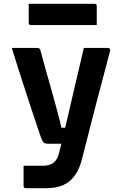

<svg xmlns="http://www.w3.org/2000/svg" viewBox="-20 -790 640 1010"><path d="M547 -538Q552 -538 556.5 -534Q561 -530 559 -522Q540 -449 522.5 -383Q505 -317 487.5 -250.5Q470 -184 452 -113Q434 -42 413 40Q400 95 375.5 130.5Q351 166 314 183Q277 200 223 200Q210 200 192.5 200Q175 200 158.5 200Q142 200 130 200Q118 200 115 200Q110 200 107 197Q104 194 104 189V82H123Q144 82 165 82Q186 82 207 82Q241 82 262 65.5Q283 49 291 13Q298 -12 308.5 -56.5Q319 -101 332.5 -159Q346 -217 361 -281.5Q376 -346 391.5 -412Q407 -478 421 -538Q435 -538 450.5 -538Q466 -538 481.5 -538Q497 -538 513.5 -538Q530 -538 547 -538ZM173 -538Q183 -538 187 -535Q191 -532 193 -524Q212 -454 226 -403.5Q240 -353 251 -316Q262 -279 270 -247.5Q278 -216 286.5 -185.5Q295 -155 303 -118H363L340 -34H232Q223 -34 216.5 -36Q210 -38 206 -44.5Q202 -51 197 -63Q192 -77 180 -112.5Q168 -148 151 -199Q134 -250 115 -308.5Q96 -367 77 -426Q58 -485 42 -538Q57 -538 73.5 -538Q90 -538 106 -538Q122 -538 138.5 -538Q155 -538 173 -538ZM131 -770H478Q483 -770 486 -767Q489 -764 489 -759Q489 -742 489 -725.5Q489 -709 489 -692.5Q489 -676 489 -658H142Q139 -658 136.5 -659.5Q134 -661 132.5 -663.5Q131 -666 131 -669Q131 -687 131 -703.5Q131 -720 131 -736.5Q131 -753 131 -770Z"/></svg>

Font: Recursive Monospace
Style: Bold
Weight: 700
Version: Version 1.047